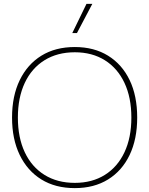

<svg xmlns="http://www.w3.org/2000/svg" viewBox="-20 -957 769 988"><path d="M425 -937H455L376 -787H352ZM365 -715Q464 -715 536 -670.5Q608 -626 647 -545Q686 -464 686 -352Q686 -241 647 -159.5Q608 -78 536 -33.5Q464 11 365 11Q265 11 193 -33.5Q121 -78 81.5 -159.5Q42 -241 42 -352Q42 -463 81.5 -544.5Q121 -626 193 -670.5Q265 -715 365 -715ZM365 -688Q275 -688 209 -647Q143 -606 107.5 -530.5Q72 -455 72 -352Q72 -249 107.5 -173.5Q143 -98 209 -57Q275 -16 365 -16Q454 -16 519.5 -57Q585 -98 620.5 -173.5Q656 -249 656 -352Q656 -455 620.5 -530.5Q585 -606 519.5 -647Q454 -688 365 -688Z"/></svg>

Font: Prodigy Sans ExtraLight
Style: Regular
Weight: 200
Designer: Wei Huang
Foundry: Wei Huang
Version: Version 1.003; ttfautohint (v1.8.3)